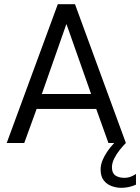

<svg xmlns="http://www.w3.org/2000/svg" viewBox="-20 -680 667 913"><path d="M254.9 -660H336.6L578.6 0H495.6L437.6 -162H154.2L95.3 0H11.9ZM178.9 -232.9H413.3L296.6 -564.1H295.1ZM626.6 147.1V198Q611.2 205.2 593.1 209.2Q574.9 213.2 556.6 213.2Q535.6 213.2 512.8 205.6Q490 198.1 474.2 179Q458.4 159.9 458.4 125.4Q458.4 100.2 471.7 72.9Q485 45.5 504.8 21Q524.6 -3.4 543.8 -20.3L578.6 0Q564.9 13.5 549.4 32.8Q533.9 52 523.1 73.7Q512.3 95.4 512.3 115.9Q512.3 143.4 528.9 154.5Q545.5 165.6 570.8 165.6Q589.3 165.6 603.5 159.5Q617.8 153.5 626.6 147.1Z"/></svg>

Font: League Spartan Extralight
Style: Regular
Weight: 200
Foundry: The League of Moveable Type
Version: Version 2.300; ttfautohint (v1.8.3)